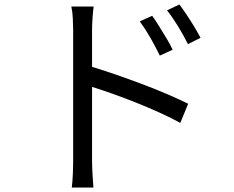

<svg xmlns="http://www.w3.org/2000/svg" viewBox="-20 -790 1040 853"><path d="M299 43Q302 19 303.5 -14Q305 -47 305 -75Q305 -89 305 -131Q305 -173 305 -231.5Q305 -290 305 -355.5Q305 -421 305 -482Q305 -543 305 -589.5Q305 -636 305 -657Q305 -678 303.5 -708Q302 -738 297 -761H396Q393 -738 391 -709Q389 -680 389 -657V-493Q439 -478 496.5 -458Q554 -438 612.5 -416Q671 -394 723.5 -371.5Q776 -349 816 -329L781 -244Q741 -266 690.5 -289Q640 -312 586 -333.5Q532 -355 481.5 -373Q431 -391 389 -404V-75Q389 -51 391 -16Q393 19 395 43ZM690 -543Q671 -582 648.5 -621.5Q626 -661 601 -695L656 -720Q669 -702 685.5 -675.5Q702 -649 719 -621Q736 -593 747 -569ZM815 -594Q795 -634 771.5 -672.5Q748 -711 722 -744L777 -770Q790 -753 807.5 -727Q825 -701 842 -673Q859 -645 871 -622Z"/></svg>

Font: Chocolate Classical Sans
Style: Regular
Weight: 400
Designer: 田海東、宇文滿月
Foundry: Moonlit Owen
Version: Version 1.001